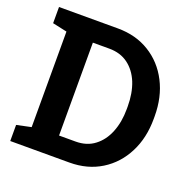

<svg xmlns="http://www.w3.org/2000/svg" viewBox="-126 -834 948 957"><g transform="rotate(20 348.0 -355.5)"><path d="M341.3 0H27.3V-85.4L104 -101.6V-608.4L27.3 -625V-710.9H339.4Q435.1 -710.9 507.3 -666.5Q580.1 -622.1 620.8 -543Q661.6 -463.9 661.6 -361.8V-348.6Q661.6 -247.1 621.6 -168.9Q581.5 -89.8 509 -44.9Q436.5 0 341.3 0ZM334 -601.6H246.6V-108.9H334Q393.6 -108.9 434.1 -140.1Q475.1 -170.9 496.8 -225.1Q518.6 -279.3 518.6 -348.6V-362.3Q518.6 -432.1 497.1 -486.8Q475.1 -540.5 434.1 -571Q393.1 -601.6 334 -601.6Z"/></g></svg>

Font: Hanuman
Style: Bold
Weight: 700
Designer: Danh Hong
Version: Version 8.002; ttfautohint (v1.8.3)